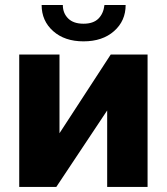

<svg xmlns="http://www.w3.org/2000/svg" viewBox="-20 -741 660 761"><path d="M311 -577.1Q236.3 -577.1 190.7 -617.7Q145 -658.2 145 -721.2H229Q229 -689 250 -668Q271 -647 311 -647Q349.6 -647 369.9 -667Q390.1 -687 394 -721.2H478Q478 -658.2 432.1 -617.7Q386.2 -577.1 311 -577.1ZM56.2 0V-524.9H215.8V-212.9L418.9 -524.9H564.9V0H404.8V-303.2L203.1 0Z"/></svg>

Font: Rawline ExtraBold
Style: Regular
Weight: 800
Designer: Matt McInerney, Pablo Impallari, Rodrigo Fuenzalida
Foundry: Matt McInerney, Pablo Impallari, Rodrigo Fuenzalida
Version: Version 4.020;PS 004.020;hotconv 1.0.88;makeotf.lib2.5.64775